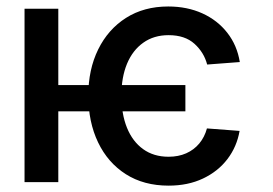

<svg xmlns="http://www.w3.org/2000/svg" viewBox="-20 -573 860 604"><path d="M563.2 -305.4V-222.7H131.7V-305.4ZM734.4 -377.8 631.7 -370Q621.8 -408 591.8 -435.2Q561.8 -462.4 510.3 -462.4Q464.1 -462.4 430.8 -438.7Q397.4 -415.1 379.6 -372.5Q361.9 -329.9 361.9 -272.7Q361.9 -214.5 379.4 -171.2Q397 -127.8 430.2 -103.9Q463.4 -79.9 510.3 -79.9Q541.2 -79.9 565.7 -90.7Q590.2 -101.6 606.9 -121.6Q623.6 -141.7 631 -169L733.7 -161.2Q725.1 -111.5 695.5 -72.6Q665.8 -33.7 618.6 -11.4Q571.4 11 510.3 11Q432.5 11 375.9 -25Q319.2 -61.1 288.5 -125.2Q257.8 -189.3 257.8 -272.7Q257.8 -354.4 288.9 -417.6Q320 -480.8 376.4 -516.7Q432.9 -552.6 509.2 -552.6Q568.9 -552.6 616.7 -530.9Q664.4 -509.2 695.1 -469.8Q725.9 -430.4 734.4 -377.8ZM163.4 -545.5V0H57.2V-545.5Z"/></svg>

Font: InterMG Medium
Style: Regular
Weight: 500
Designer: Rasmus Andersson
Foundry: rsms
Version: Version 3.019;December 26, 2023;FontCreator 15.0.0.2955 64-b